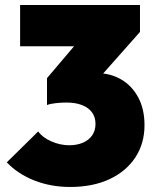

<svg xmlns="http://www.w3.org/2000/svg" viewBox="-20 -732 618 764"><path d="M259 12Q183 12 117.5 -13.5Q52 -39 7 -86L132 -209Q149 -185 184 -169.5Q219 -154 256 -154Q286 -154 309.5 -164Q333 -174 346.5 -193Q360 -212 360 -239Q360 -266 346 -285Q332 -304 306 -314Q280 -324 244 -324Q224 -324 201.5 -321.5Q179 -319 167 -314L254 -422Q289 -430 316.5 -435.5Q344 -441 365 -441Q419 -441 462 -416Q505 -391 530 -344.5Q555 -298 555 -234Q555 -161 518.5 -105.5Q482 -50 415.5 -19Q349 12 259 12ZM167 -314V-421L324 -606L537 -605L375 -422ZM60 -548V-712H537V-605L390 -548Z"/></svg>

Font: Outfit Thin Black
Style: Regular
Weight: 900
Version: Version 1.100;gftools[0.9.27]